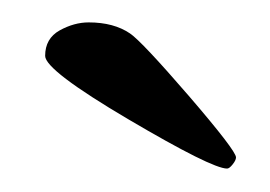

<svg xmlns="http://www.w3.org/2000/svg" viewBox="-20 -626 236 168"><path d="M178.7 -478.5Q165.5 -478.5 92.5 -521.5Q19.5 -564.5 19.5 -577.1Q19.5 -592.3 32.2 -599.4Q44.9 -606.4 57.6 -606.4Q79.6 -606.4 93.8 -596.7Q104 -589.8 145.3 -542Q186.5 -494.1 186.5 -488.3Q186.5 -485.8 183.6 -482.2Q180.7 -478.5 178.7 -478.5Z"/></svg>

Font: Crimson
Style: Italic
Weight: 400
Italic angle: -11°
Version: Version 0.8